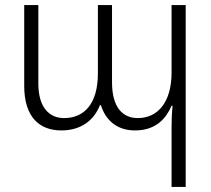

<svg xmlns="http://www.w3.org/2000/svg" viewBox="-20 -507 837 761"><path d="M660 234H716V-487H660V-219C660 -104 607 -39 526 -39C468 -39 424 -79 424 -181V-487H368V-216C368 -97 315 -39 234 -39C176 -39 132 -80 132 -176V-487H76V-166C76 -46 134 10 223 10C300 10 352 -29 376 -90H380C399 -29 445 10 515 10C601 10 640 -41 660 -88H664C661 -58 660 -30 660 0Z"/></svg>

Font: Noto Sans Armenian SemiCondensed Light
Style: Regular
Weight: 300
Width: 4
Designer: Monotype Design Team
Foundry: Monotype Imaging Inc.
Version: Version 2.008